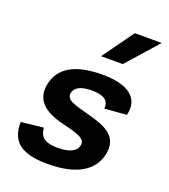

<svg xmlns="http://www.w3.org/2000/svg" viewBox="-149 -925 918 1043"><g transform="rotate(20 310.0 -403.0)"><path d="M363.5 -546C202.5 -546 117.5 -493 98 -393.5C79 -297 145 -247.5 248.5 -222C346 -198.5 390.5 -185 382.5 -144.5C376.5 -113.5 344 -89 270 -89C203 -89 165 -106.5 161.5 -166.5L32.5 -152.5C29.5 -35 100 12 247 12C413 12 508.5 -45.5 528.5 -150C548.5 -253.5 470 -289 365 -316C269.5 -341 226.5 -353 234 -393.5C241 -429 278.5 -445.5 338.5 -445.5C408.5 -445.5 439 -422.5 434.5 -376L561.5 -386C587 -491 511.5 -546 363.5 -546ZM320.5 -637.5 450 -817.5H605.5L446 -637.5Z"/></g></svg>

Font: Monaspace Neon
Style: Bold Italic
Weight: 700
Italic angle: -11°
Designer: Riley Cran & the Lettermatic Team
Foundry: Lettermatic
Version: Version 1.200 (Monaspace Neon)